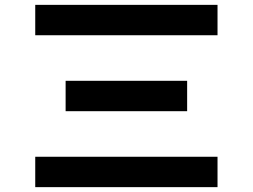

<svg xmlns="http://www.w3.org/2000/svg" viewBox="-20 -770 1040 790"><path d="M875 -625H125V-750H875ZM875 0H125V-125H875ZM750 -312.5H250V-437.5H750Z"/></svg>

Font: Xanmono
Style: Regular
Weight: 400
Designer: GGBotNet
Foundry: GGBotNet
Version: 1.00